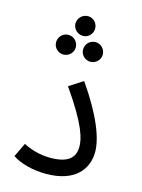

<svg xmlns="http://www.w3.org/2000/svg" viewBox="-117 -841 678 914"><g transform="rotate(15 221.5 -383.5)"><path d="M202 -675C228 -675 249 -697 249 -723C249 -750 228 -772 202 -772C174 -772 152 -750 152 -723C152 -697 174 -675 202 -675ZM135 -565C161 -565 183 -587 183 -613C183 -640 161 -662 135 -662C107 -662 86 -640 86 -613C86 -587 107 -565 135 -565ZM268 -565C294 -565 316 -587 316 -613C316 -640 294 -662 268 -662C240 -662 219 -640 219 -613C219 -587 240 -565 268 -565ZM35 -38C74 -11 138 5 201 5C347 5 401 -74 401 -156C401 -222 363 -325 263 -469L195 -425C310 -261 322 -197 322 -161C322 -104 286 -74 200 -74C147 -74 100 -90 68 -107Z"/></g></svg>

Font: Noto Sans Arabic UI SmCn
Style: Regular
Weight: 400
Width: 4
Designer: Monotype Design Team, Nadine Chahine and Nizar Qandah
Foundry: Monotype Imaging Inc.
Version: Version 2.010